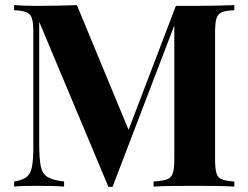

<svg xmlns="http://www.w3.org/2000/svg" viewBox="-20 -728 967 749"><path d="M894 -708V-688Q862 -687 846 -680.5Q830 -674 824.5 -656.5Q819 -639 819 -602V-106Q819 -70 824.5 -52Q830 -34 846 -28Q862 -22 894 -20V0Q866 -2 823.5 -2.5Q781 -3 737 -3Q689 -3 647 -2.5Q605 -2 579 0V-20Q613 -22 630.5 -28Q648 -34 654 -52Q660 -70 660 -106V-647H667L419 1H403L133 -643V-164Q133 -109 139 -79.5Q145 -50 165.5 -37.5Q186 -25 230 -20V0Q211 -2 180 -2.5Q149 -3 122 -3Q99 -3 75 -2.5Q51 -2 35 0V-20Q67 -25 83 -37Q99 -49 104.5 -76.5Q110 -104 110 -152V-602Q110 -639 104.5 -656.5Q99 -674 82.5 -680.5Q66 -687 35 -688V-708Q51 -707 75 -706Q99 -705 122 -705Q165 -705 206.5 -706Q248 -707 280 -708L490 -201L465 -178L666 -705Q683 -705 701 -705Q719 -705 737 -705Q781 -705 823.5 -706Q866 -707 894 -708Z"/></svg>

Font: Playfair Display
Style: Bold
Weight: 700
Designer: Claus Eggers Sørensen
Foundry: Claus Eggers Sørensen
Version: Version 1.203